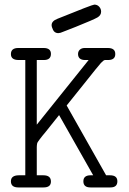

<svg xmlns="http://www.w3.org/2000/svg" viewBox="-20 -821 565 841"><path d="M27.8 -26.9Q27.8 -52.7 62 -53.2H90.8V-558.1H62Q27.8 -558.1 27.8 -584Q27.8 -610.8 60.1 -610.8H170.9Q203.1 -610.8 203.1 -585Q203.1 -558.1 171.9 -558.1H141.1V-274.9L368.2 -558.1H353Q322.3 -558.1 321.8 -584Q321.8 -596.2 329.8 -603.5Q337.9 -610.8 351.1 -610.8H452.1Q485.4 -610.8 484.9 -584Q484.9 -558.1 453.1 -558.1H439.9Q434.1 -558.1 422.1 -545.2Q410.2 -532.2 349.1 -455.1Q303.2 -397.9 272 -358.9L444.8 -53.2H461.9Q494.1 -53.2 494.1 -26.9Q494.1 0 463.9 0H376Q345.2 0 345.2 -26.9Q345.2 -52.7 376 -53.2H388.2L238.8 -316.9Q222.7 -296.9 206.8 -276.9Q190.9 -256.8 182.4 -246.3Q173.8 -235.8 165.5 -225.8Q157.2 -215.8 153.6 -210.4Q149.9 -205.1 146.5 -200.4Q143.1 -195.8 142.6 -191.9Q142.1 -188 141.6 -185.5Q141.1 -183.1 141.1 -176.8V-53.2H169.9Q203.1 -53.2 203.1 -25.9Q203.1 0 170.9 0H60.1Q27.8 0 27.8 -26.9ZM206.1 -710.9Q206.1 -729 231.9 -738.8Q384.8 -800.8 393.1 -800.8Q406.2 -800.8 414.6 -791.5Q422.9 -782.2 422.9 -770Q422.9 -753.9 406.5 -744.4Q390.1 -734.9 311 -703.1Q275.9 -689.9 254.9 -681.2Q245.1 -676.3 234.9 -675.8H233.9Q218.8 -676.8 212.4 -689.9Q206.1 -703.1 206.1 -710.9Z"/></svg>

Font: CMU Typewriter Text
Style: Light
Weight: 200
Version: Version 0.7.0